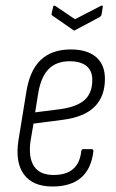

<svg xmlns="http://www.w3.org/2000/svg" viewBox="-20 -671 423 699"><path d="M171 8Q100 8 67.5 -35.5Q35 -79 47 -159L75 -331Q87 -413 127.5 -452Q168 -491 238 -491Q297 -491 329.5 -463.5Q362 -436 362 -384Q362 -320 324.5 -282.5Q287 -245 210 -235L102 -221L91 -157Q83 -97 104 -65.5Q125 -34 175 -34Q221 -34 246 -55.5Q271 -77 276 -121Q277 -128 283 -128H314Q320 -128 320 -121Q313 -57 275.5 -24.5Q238 8 171 8ZM108 -262 203 -274Q262 -283 289 -308Q316 -333 316 -380Q316 -414 294.5 -431Q273 -448 234 -448Q185 -448 157 -419.5Q129 -391 119 -331ZM346 -649Q356 -654 354 -645L350 -619Q349 -615 347.5 -613Q346 -611 343 -609L255 -562Q250 -558 246 -562L174 -612Q170 -614 168.5 -616.5Q167 -619 168 -622L173 -644Q174 -654 182 -649L253 -601Z"/></svg>

Font: Sofia Sans Condensed Light
Style: Italic
Weight: 300
Italic angle: -9°
Version: Version 4.100